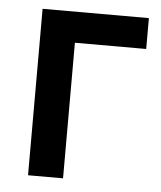

<svg xmlns="http://www.w3.org/2000/svg" viewBox="-44 -562 504 601"><g transform="rotate(5 208.5 -261.5)"><path d="M66 0V-523H400V-426H176V0Z"/></g></svg>

Font: Raleway SemiBold
Style: Regular
Weight: 600
Designer: Matt McInerney, Pablo Impallari, Rodrigo Fuenzalida
Foundry: Matt McInerney, Pablo Impallari, Rodrigo Fuenzalida
Version: Version 4.026